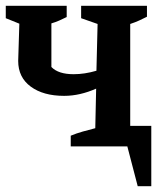

<svg xmlns="http://www.w3.org/2000/svg" viewBox="-33 -507 567 665"><path d="M189 -175Q117 -175 73.5 -207Q30 -239 30 -296L34 -425L-13 -444V-487H198V-448Q186 -442 172.5 -436Q159 -430 145 -426V-275Q169 -250 222 -250Q260 -250 301 -262L305 -424L248 -444V-487H476V-449Q462 -442 449 -436Q436 -430 418 -424V-71H491V138H444L408 0H212V-37Q231 -45 254 -51.5Q277 -58 297 -63L300 -200Q273 -188 245 -181.5Q217 -175 189 -175Z"/></svg>

Font: Piazzolla SemiBold
Style: Regular
Weight: 600
Designer: Juan Pablo del Peral
Foundry: Huerta Tipografica
Version: Version 1.330